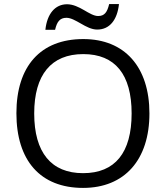

<svg xmlns="http://www.w3.org/2000/svg" viewBox="-20 -918 819 948"><path d="M460 -772C521 -772 559.1 -819.3 567.4 -897.9H519C509.3 -857.4 496.1 -838.9 464.4 -838.9C443.4 -838.9 419.9 -853.5 394.5 -868.2C369.1 -882.8 340.8 -897 311 -897C252 -897 212.4 -849.6 204.1 -771H252C261.2 -810.5 275.4 -830.1 308.1 -830.1C330.1 -830.1 354 -815.9 379.9 -801.3C405.3 -786.6 432.1 -772 460 -772ZM717.8 -357.9C717.8 -586.9 596.2 -725.1 391.1 -725.1C180.2 -725.1 61 -591.3 61 -358.9C61 -124.5 179.7 9.8 390.1 9.8C595.7 9.8 717.8 -129.4 717.8 -357.9ZM148.9 -357.9C148.9 -548.8 232.9 -650.9 391.1 -650.9C548.8 -650.9 629.9 -549.8 629.9 -357.9C629.9 -164.1 548.3 -63 390.1 -63C233.4 -63 148.9 -164.6 148.9 -357.9Z"/></svg>

Font: Open Sans
Style: Regular
Weight: 400
Foundry: Ascender Corporation
Version: Version 1.100;PS 001.100;hotconv 1.0.88;makeotf.lib2.5.64775